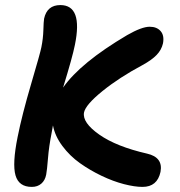

<svg xmlns="http://www.w3.org/2000/svg" viewBox="-20 -711 713 761"><path d="M106 29.8Q54.7 29.8 41.5 -15.9Q28.3 -61.5 49.8 -168Q67.4 -256.3 103.5 -378.7Q139.6 -501 144 -523.9Q150.9 -558.1 151.9 -591.8Q152.8 -625.5 154.8 -637.2Q166.5 -690.9 219.2 -690.9Q309.1 -690.9 276.9 -533.2Q267.6 -485.8 230 -363.8Q298.8 -462.4 483.9 -571.8Q542 -605 573.2 -605Q601.6 -605 616.7 -587.6Q631.8 -570.3 626 -539.1Q620.1 -513.2 600.8 -493.2Q581.5 -473.1 544.9 -453.1Q452.6 -403.8 386 -349.9Q319.3 -295.9 313 -265.1Q305.7 -225.1 373.5 -177.5Q441.4 -129.9 563 -102.1Q627 -87.4 616.2 -29.8Q603.5 29.8 544.9 29.8Q513.7 29.8 471.2 18.8Q428.7 7.8 383.1 -13.9Q337.4 -35.6 297.1 -64.2Q256.8 -92.8 227.3 -132.3Q197.8 -171.9 189.9 -213.9Q189 -209.5 187.5 -200.4Q186 -191.4 185.1 -187Q173.8 -129.9 170.2 -83.5Q166.5 -37.1 163.1 -19Q158.7 3.9 143.8 16.8Q128.9 29.8 106 29.8Z"/></svg>

Font: Shantell Sans Irregular Bouncy
Style: Italic
Weight: 600
Italic angle: -11.31°
Designer: Stephen Nixon, Anya Danilova, Shantell Martin
Foundry: Arrow Type
Version: Version 1.006;[9816181b4]